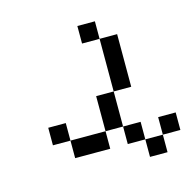

<svg xmlns="http://www.w3.org/2000/svg" viewBox="-81 -456 661 661"><g transform="rotate(-15 250.0 -125.0)"><path d="M312.5 -312.5H250V-375H312.5ZM62.5 -62.5H125V0H62.5ZM125 0H250V62.5H125ZM250 -125H312.5V0H250ZM312.5 0H375V62.5H312.5ZM312.5 -312.5H375V-125H312.5ZM375 62.5H437.5V125H375ZM437.5 0H500V62.5H437.5Z"/></g></svg>

Font: 寒蝉点阵体 16px
Style: Regular
Weight: 400
Designer: Designed by Warren2060
Foundry: ChillType
Version: Version 1.000